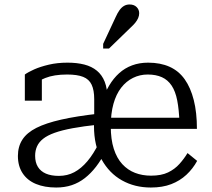

<svg xmlns="http://www.w3.org/2000/svg" viewBox="-20 -827 946 858"><path d="M420 -319 419 -270Q353 -263 304.5 -254Q256 -245 224 -233.5Q192 -222 173 -207Q154 -192 145.5 -173Q137 -154 137 -131Q137 -101 149.5 -81Q162 -61 185.5 -51Q209 -41 243 -41Q281 -41 312 -57.5Q343 -74 370.5 -106.5Q398 -139 422 -188L453 -153Q433 -113 409.5 -82.5Q386 -52 359 -31Q332 -10 300.5 0.5Q269 11 231 11Q179 11 140.5 -5Q102 -21 81 -53Q60 -85 60 -130Q60 -172 80 -203Q100 -234 142.5 -255.5Q185 -277 253.5 -292.5Q322 -308 420 -319ZM282 -547Q324 -547 357 -538.5Q390 -530 413 -511Q436 -492 448 -461.5Q460 -431 460 -386L401 -301V-384Q401 -424 389.5 -448.5Q378 -473 351.5 -483.5Q325 -494 280 -494Q221 -494 182.5 -478.5Q144 -463 124 -444Q122 -451 125 -459Q128 -467 134 -473.5Q140 -480 148.5 -484.5Q157 -489 167 -490V-377H91V-494Q106 -505 133 -517Q160 -529 198 -538Q236 -547 282 -547ZM655 -42Q701 -42 731 -56.5Q761 -71 782 -94.5Q803 -118 818 -143L861 -108Q842 -73 813 -46Q784 -19 745 -4Q706 11 654 11Q582 11 525 -21Q468 -53 434 -114.5Q400 -176 400 -264Q400 -295 403.5 -313.5Q407 -332 412 -343Q417 -354 423 -360Q429 -366 435 -373Q449 -413 468 -445Q487 -477 512.5 -500Q538 -523 570.5 -535Q603 -547 642 -547Q697 -547 738 -528.5Q779 -510 805.5 -472.5Q832 -435 846 -379.5Q860 -324 860 -251H450V-301H805L782 -279Q780 -337 772 -378Q764 -419 747 -444.5Q730 -470 703.5 -482Q677 -494 640 -494Q605 -494 574.5 -479Q544 -464 521.5 -435Q499 -406 487 -363Q475 -320 475 -263Q475 -204 488.5 -162Q502 -120 526.5 -93.5Q551 -67 583.5 -54.5Q616 -42 655 -42ZM497 -751Q505 -769 514 -781.5Q523 -794 534 -800.5Q545 -807 559 -807Q579 -807 590.5 -795.5Q602 -784 602 -768Q602 -757 597.5 -746.5Q593 -736 585 -726Q577 -716 566 -706L467 -610H441V-631Z"/></svg>

Font: Roboto Serif 20pt Light
Style: Regular
Weight: 300
Version: Version 1.008